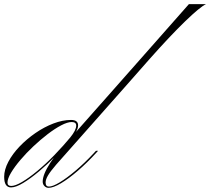

<svg xmlns="http://www.w3.org/2000/svg" viewBox="-76 -893 1009 922"><path d="M529 -481H485L831 -873H913Q885 -860 813.5 -791Q742 -722 640 -607ZM-23 7Q-56 7 -56 -44Q-56 -78 -36 -116Q-16 -154 18 -189.5Q52 -225 94 -254Q136 -283 180.5 -300Q225 -317 265 -317Q299 -317 299 -291Q299 -267 268 -229.5Q237 -192 190 -143Q153 -105 112 -70.5Q71 -36 35.5 -14.5Q0 7 -23 7ZM-22 0Q-3 0 29.5 -19Q62 -38 102.5 -71.5Q143 -105 185 -148Q232 -197 261 -232.5Q290 -268 290 -290Q290 -307 268 -307Q248 -307 217.5 -291Q187 -275 152.5 -248.5Q118 -222 84 -190Q50 -158 22 -125Q-6 -92 -23 -63.5Q-40 -35 -40 -16Q-40 0 -22 0ZM267 -185Q221 -134 193.5 -102Q166 -70 154.5 -50.5Q143 -31 143 -17Q143 3 159 3Q177 3 211 -17.5Q245 -38 287.5 -74Q330 -110 373 -156L385 -169H395L386 -159Q343 -112 298.5 -73.5Q254 -35 217 -13Q180 9 157 9Q146 9 137.5 0.5Q129 -8 129 -21Q129 -55 166 -112Q203 -169 269 -237L485 -481H529Z"/></svg>

Font: Ballet
Style: Regular
Weight: 400
Designer: Maximiliano R. Sproviero
Foundry: Omnibus-Type
Version: Version 1.100